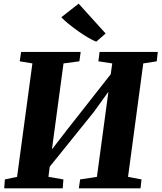

<svg xmlns="http://www.w3.org/2000/svg" viewBox="-20 -1026 880 1046"><path d="M3 0 6.5 -48.5 73 -62.5 156.5 -680.5 87.5 -692 95 -743H419.5L412.5 -692L326 -680.5L254 -146L222 -159.5L352.5 -328L624 -673.5L574 -555.5L591.5 -680.5L516 -692L522.5 -743H839.5L834 -692L760.5 -680.5L677.5 -62.5L751 -48.5L745.5 0H409.5L416.5 -48.5L508 -62.5L579 -588L608.5 -579L492 -417L207.5 -64L253.5 -140L244 -62.5L325.5 -48.5L321.5 0ZM504.5 -799Q486.5 -805.5 460.5 -820.8Q434.5 -836 406.5 -855.8Q378.5 -875.5 354 -895.5Q329.5 -915.5 314 -932L408.5 -1006L555.5 -843.5Z"/></svg>

Font: Merriweather 28pt Black
Style: Italic
Weight: 900
Italic angle: -7.8°
Version: Version 2.101